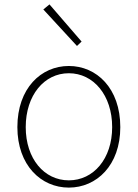

<svg xmlns="http://www.w3.org/2000/svg" viewBox="-20 -840 626 873"><path d="M293 13C419 13 527 -88 527 -262C527 -439 419 -540 293 -540C167 -540 59 -439 59 -262C59 -88 167 13 293 13ZM293 -20C181 -20 97 -118 97 -262C97 -407 181 -507 293 -507C405 -507 490 -407 490 -262C490 -118 405 -20 293 -20ZM330 -631 351 -651 205 -820 177 -797Z"/></svg>

Font: Noto Sans T Chinese Thin
Style: Regular
Weight: 100
Designer: Ryoko NISHIZUKA (kana & ideographs); Paul D. Hunt (Latin, Greek & Cyrillic); Wenlong ZHANG (bopomofo); Sandoll Communica
Foundry: Adobe Systems Incorporated
Version: Version 1.000;PS 1;hotconv 1.0.78;makeotf.lib2.5.61930